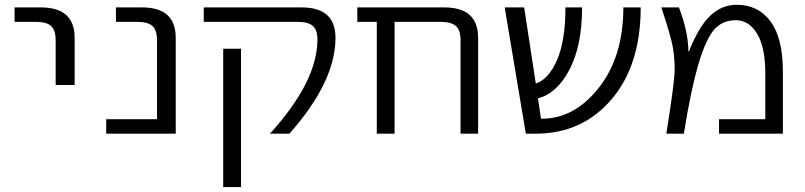

<svg xmlns="http://www.w3.org/2000/svg" viewBox="-20 -550 3311 790"><path d="M40 -460V-519.5H148.4Q287.1 -519.5 287.1 -394.5V-200.2H209V-384.8Q209 -425.8 190.4 -442.9Q171.9 -460 127.9 -460Z M417 0V-59.6H626V-384.8Q626 -425.8 607.4 -442.9Q588.9 -460 544.9 -460H457V-519.5H564.5Q703.1 -519.5 703.1 -394.5V0Z M818.4 -460V-519.5H1221.7Q1360.4 -519.5 1360.4 -394.5Q1360.4 -213.9 1170.9 0H1090.8Q1286.1 -214.8 1286.1 -387.7Q1286.1 -425.8 1267.6 -442.9Q1249 -460 1205.1 -460ZM898.4 219.7V-349.6H971.7V219.7Z M1450.2 -460V-519.5H1808.6Q1947.3 -519.5 1947.3 -394.5V0H1875V-384.8Q1875 -425.8 1856 -442.9Q1836.9 -460 1793 -460H1603.5V0H1530.3V-460Z M2056.6 -519.5H2136.7L2184.6 -206.1Q2238.3 -224.6 2272.5 -304.2Q2306.6 -383.8 2306.6 -519.5H2375Q2375 -362.3 2323.2 -263.7Q2271.5 -165 2193.4 -145.5L2206.1 -61.5H2209Q2343.8 -61.5 2444.3 -189.5Q2544.9 -317.4 2544.9 -519.5H2616.2Q2616.2 -281.2 2495.6 -140.6Q2375 0 2184.6 0H2143.6Z M2701.2 -519.5H2773.4Q2811.5 -420.9 2812.5 -338.9L2814.5 -337.9Q2854.5 -439.5 2901.9 -484.9Q2949.2 -530.3 3011.7 -530.3Q3099.6 -530.3 3150.4 -461.9Q3201.2 -393.6 3201.2 -254.9V0H2938.5V-59.6H3128.9V-248Q3128.9 -355.5 3095.2 -411.1Q3061.5 -466.8 3007.8 -466.8Q2954.1 -466.8 2920.9 -430.7Q2849.6 -354.5 2793.9 0H2721.7Q2755.9 -212.9 2755.9 -263.7Q2755.9 -314.5 2748 -357.9Q2740.2 -401.4 2701.2 -519.5Z"/></svg>

Font: GenEi M Gothic v2 Regular
Style: Regular
Weight: 400
Version: Version 2.0